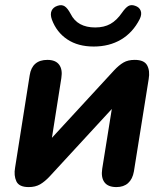

<svg xmlns="http://www.w3.org/2000/svg" viewBox="-20 -737 652 765"><path d="M40.1 -68.9 98.3 -437.1Q102.9 -467.5 120.7 -483Q138.4 -498.4 168.7 -498.4Q201.4 -498.4 215.6 -479.3Q229.9 -460.1 224.4 -426L180.5 -147.5H149.7L434.4 -456.5Q454.1 -477.6 472.2 -488Q490.2 -498.4 516.7 -498.4Q554.6 -498.4 566.3 -476.6Q578.1 -454.8 572.4 -421.9L513.5 -53.8Q508.1 -23.3 490.3 -7.4Q472.6 8.4 443.9 8.4Q410.4 8.4 396.2 -10.7Q381.9 -29.9 387.3 -64.8L432 -343.4H462.9L178.1 -34.3Q158.4 -13.2 139.6 -2.4Q120.8 8.4 94.3 8.4Q55.8 8.4 45.2 -14.6Q34.5 -37.6 40.1 -68.9ZM186.8 -658.8Q179.2 -680 185.6 -694.3Q192 -708.5 209.7 -714.1Q225.9 -719.5 237.6 -712Q249.3 -704.5 261.2 -682.1Q275 -654.3 299.5 -641Q324.1 -627.6 359.3 -627.6Q394.7 -627.6 419.7 -641.6Q444.8 -655.5 466.2 -686.5Q480 -706.3 491.2 -712.9Q502.5 -719.5 517.9 -714.1Q535.3 -708.5 540.6 -694.2Q546 -679.9 536.6 -660.8Q509.2 -607 462.2 -579.3Q415.3 -551.6 353.5 -551.6Q290.8 -551.6 248.2 -580Q205.6 -608.4 186.8 -658.8Z"/></svg>

Font: SN Pro Thin
Style: Italic
Weight: 200
Italic angle: -9°
Designer: Tobias Whetton
Foundry: Supernotes
Version: Version 1.003;Glyphs 3.3 (3324)